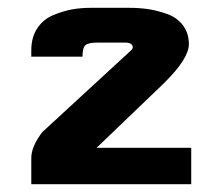

<svg xmlns="http://www.w3.org/2000/svg" viewBox="-20 -763 569 491"><path d="M191 -618H60V-634Q60 -668 75.5 -691Q91 -714 116.5 -724.5Q142 -735 164.5 -739Q187 -743 212 -743H311Q337 -743 360 -739.5Q383 -736 408 -727Q433 -718 448 -698Q463 -678 463 -650Q463 -614 403 -554L397 -548L227 -385H469V-292H60V-359Q60 -388 88 -425L316 -635Q322 -641 318 -647.5Q314 -654 302 -654H228Q206 -654 198.5 -647.5Q191 -641 191 -618Z"/></svg>

Font: Aneo
Style: Bold
Weight: 700
Designer: Anastasios Pappas
Foundry: Anastasios Pappas
Version: Version 1.000